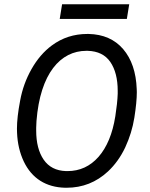

<svg xmlns="http://www.w3.org/2000/svg" viewBox="-20 -882 712 912"><path d="M593.8 -861.8H274.9L263.7 -792H582.5ZM289.6 9.8C292 9.8 293.9 9.8 296.4 9.8C372.1 9.8 437.5 -16.1 493.2 -67.9C525.9 -98.6 553.2 -136.2 574.7 -181.6C595.7 -227.1 610.4 -273.9 618.2 -323.2C626 -372.6 629.9 -413.1 629.9 -444.3C629.9 -449.7 629.4 -454.6 629.4 -459C626.5 -538.6 605 -602.1 564.9 -648.9C524.9 -695.3 470.2 -719.2 400.9 -720.7C398.9 -720.7 396.5 -720.7 394.5 -720.7C331.5 -720.7 275.4 -702.6 226.1 -666C188.5 -638.2 156.2 -600.6 129.9 -554.2C103.5 -507.8 85.4 -457.5 75.7 -404.3C65.4 -350.6 60.5 -306.2 60.5 -270.5C60.5 -263.7 60.5 -257.3 61 -251.5C63 -201.2 73.7 -155.8 92.8 -115.2C131.3 -34.2 199.2 7.8 289.6 9.8ZM539.1 -436.5C538.1 -406.7 534.2 -371.1 527.8 -330.1C514.6 -246.6 487.8 -182.6 448.2 -137.2C408.2 -91.8 358.9 -69.3 300.3 -69.3C298.3 -69.3 295.9 -69.3 293.9 -69.3C246.6 -70.8 211.4 -88.9 187.5 -123.5C163.6 -158.2 151.9 -204.6 151.9 -261.7C151.9 -266.1 151.9 -270.5 151.9 -275.4L153.3 -307.1C170.9 -533.7 267.6 -640.6 390.1 -640.6C392.1 -640.6 394.5 -640.6 396.5 -640.6C444.8 -639.2 480.5 -621.6 503.9 -587.9C527.3 -553.7 539.1 -507.8 539.1 -450.7C539.1 -445.8 539.1 -441.4 539.1 -436.5Z"/></svg>

Font: Roboto
Style: Italic
Weight: 400
Italic angle: -12°
Designer: Google
Version: Version 2.137; 2017